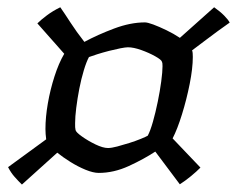

<svg xmlns="http://www.w3.org/2000/svg" viewBox="-20 -551 646 523"><path d="M39.7 -48.3Q29.9 -57.8 19.9 -69.1Q9.8 -80.4 2 -95.7L105.8 -171.5Q104.8 -178.9 104.3 -186.1Q103.8 -193.2 103.8 -199.5Q103.8 -231.7 110.3 -269.2Q116.8 -306.7 128.4 -342.8Q140 -379 155 -404.5L81.8 -487.3Q91.3 -496.8 107.5 -509Q123.7 -521.2 144.2 -531.2Q156 -514.4 171.9 -489.7Q187.8 -465.1 209.8 -436.9Q246.2 -456.5 290.9 -473.3Q335.5 -490 374.8 -490Q381.8 -490 397.4 -484.3Q413 -478.5 433 -468.9Q453 -459.3 470 -447.9L563.3 -531.2Q579.4 -519.9 590.6 -508.6Q601.7 -497.3 605.7 -489.5Q587.6 -477 572.7 -465.9Q557.7 -454.8 541.7 -442.8Q525.7 -430.8 503.2 -413.8Q504.4 -410.8 504.8 -406.6Q505.2 -402.5 505.2 -395.9Q505.2 -364.9 496.7 -322.3Q488.2 -279.7 475.7 -239.5Q463.2 -199.2 450.2 -174L526 -94.5Q515.6 -83.9 500.1 -71.1Q484.6 -58.4 469.8 -49L403 -138.1Q372 -117.7 331 -98.8Q290 -80 249 -80Q234 -80 213 -88.6Q192 -97.2 171.5 -110.1Q151 -122.9 136 -135.1ZM274.3 -147.8Q283.5 -147.8 299.5 -152Q315.5 -156.3 332.5 -161.6Q349.6 -167 363.5 -172.7Q377.5 -178.4 382.5 -181.4Q389.5 -194.6 396.6 -219.5Q403.7 -244.5 409.7 -273.8Q415.7 -303 419.2 -329.2Q422.7 -355.4 422.7 -370.6Q422.7 -377.4 422.3 -378.9Q422 -380.4 421 -383Q419.7 -388.2 402.8 -397.7Q385.8 -407.2 364.8 -414.7Q343.7 -422.2 328.5 -422.2Q322.2 -422.2 308.2 -419.5Q294.1 -416.7 277 -412.4Q260 -408 245.1 -403.3Q230.3 -398.6 222.3 -395.6Q215.3 -382.6 208.3 -359.4Q201.3 -336.2 196 -309.2Q190.8 -282.2 187.7 -257.4Q184.6 -232.6 184.6 -215.6Q184.6 -207.4 184.7 -204.5Q184.8 -201.7 185.8 -196.8Q186.8 -191 203 -179.4Q219.2 -167.8 239.7 -157.8Q260.3 -147.8 274.3 -147.8Z"/></svg>

Font: Texturina Medium
Style: Italic
Weight: 500
Italic angle: -11°
Designer: Guillermo Torres Carreño
Foundry: Omnibus-Type
Version: Version 1.002